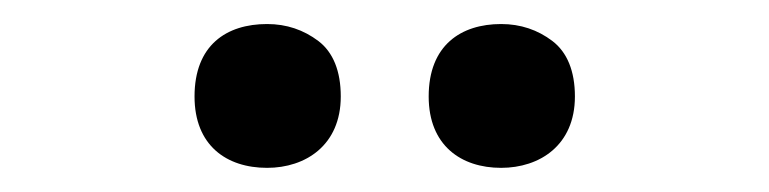

<svg xmlns="http://www.w3.org/2000/svg" viewBox="-20 -764 637 159"><path d="M141.1 -684.1C141.1 -643.6 167.5 -625 201.2 -625C232.9 -625 262.2 -643.6 262.2 -684.1C262.2 -705.1 255.9 -720.7 243.7 -730C231.4 -739.3 217.3 -744.1 201.2 -744.1C167.5 -744.1 141.1 -726.6 141.1 -684.1ZM335 -684.1C335 -643.6 361.8 -625 395 -625C426.8 -625 456.1 -643.6 456.1 -684.1C456.1 -705.1 449.7 -720.7 437.5 -730C425.3 -739.3 411.1 -744.1 395 -744.1C361.8 -744.1 335 -726.6 335 -684.1Z"/></svg>

Font: Noto Reveo Sans
Style: Regular
Weight: 600
Designer: Monotype Design Team
Foundry: Monotype Imaging Inc.
Version: Version 2.007